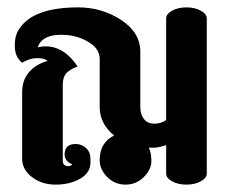

<svg xmlns="http://www.w3.org/2000/svg" viewBox="-20 -500 620 520"><path d="M33 -423Q71 -480 192 -480Q256 -480 308 -446Q360 -412 360 -360V-210Q360 -190 370 -177.5Q380 -165 398 -165Q416 -165 430 -175V-450Q430 -462 446 -471Q462 -480 485 -480Q508 -480 524 -471Q540 -462 540 -450V-30Q540 -18 524 -9Q508 0 485 0Q462 0 446 -9Q430 -18 430 -30V-107Q409 -100 396.5 -100Q384 -100 383 -100Q390 -86 390 -63.5Q390 -41 369.5 -20.5Q349 0 320 0Q291 0 270.5 -20.5Q250 -41 250 -66Q250 -114 289 -133Q250 -165 250 -210V-340Q250 -367 222.5 -384.5Q195 -402 162 -405Q96 -411 82 -372Q146 -386 190 -320Q169 -312 159.5 -301.5Q150 -291 150 -270V-65Q150 -50 165 -50Q171 -50 176 -55Q155 -63 155 -82Q155 -110 185 -110Q201 -110 213 -99Q225 -88 225 -70V-60Q225 -32 197 -16Q169 0 131 0Q93 0 66.5 -20.5Q40 -41 40 -70V-250Q40 -283 58.5 -304.5Q77 -326 109 -335Q100 -343 79.5 -342.5Q59 -342 40 -330Q20 -346 20 -376Q20 -406 33 -423Z"/></svg>

Font: SOV_ThonBuri
Style: Book
Weight: 400
Version: Version 1.00